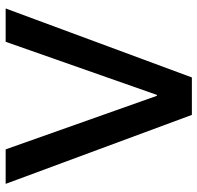

<svg xmlns="http://www.w3.org/2000/svg" viewBox="-30 -686 715 696"><g transform="rotate(-90 328.0 -337.5)"><path d="M260 0 10 -675H135L329.2 -126.7H332.5L525 -675H645.8L395.8 0Z"/></g></svg>

Font: Funnel Sans Medium
Style: Regular
Weight: 500
Version: Version 1.000; Beta; Release 5; Build 24; ttfautohint (v1.8.